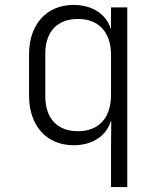

<svg xmlns="http://www.w3.org/2000/svg" viewBox="-20 -580 640 780"><path d="M431 180H497V-550H431V-463H430C411 -523 355 -560 279 -560C169 -560 98 -481 98 -359V-192C98 -69 169 10 279 10C355 10 411 -27 430 -87H432L431 26ZM297 -47C214 -47 164 -97 164 -190V-361C164 -453 214 -503 297 -503C381 -503 431 -449 431 -357V-194C431 -102 382 -47 297 -47Z"/></svg>

Font: JetBrains Mono ExtraLight
Style: Regular
Weight: 240
Monospace: yes
Designer: Philipp Nurullin, Konstantin Bulenkov
Foundry: JetBrains
Version: Version 2.305